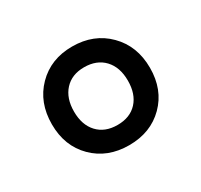

<svg xmlns="http://www.w3.org/2000/svg" viewBox="-74 -757 489 466"><g transform="rotate(-30 171.0 -524.5)"><path d="M169.9 -663.1Q230.5 -663.1 269.3 -624Q308.1 -585 308.1 -523.9Q308.1 -462.9 269.8 -424.6Q231.4 -386.2 170.9 -386.2Q110.4 -386.2 71.8 -424.6Q33.2 -462.9 33.2 -523.9Q33.2 -585 71.5 -624Q109.9 -663.1 169.9 -663.1ZM95.2 -523.9Q95.2 -486.3 115.5 -464.6Q135.7 -442.9 170.9 -442.9Q206.1 -442.9 226.1 -464.6Q246.1 -486.3 246.1 -523.9Q246.1 -561.5 225.6 -583.3Q205.1 -605 169.9 -605Q135.3 -605 115.2 -583Q95.2 -561 95.2 -523.9Z"/></g></svg>

Font: Overused Grotesk
Style: Regular
Weight: 400
Version: Version 0.002